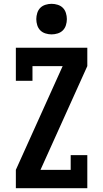

<svg xmlns="http://www.w3.org/2000/svg" viewBox="-20 -985 540 1005"><path d="M63 0V-96L308 -639H150V-562H63V-735H437V-639L192 -96H350V-173H437V0ZM250 -805Q234 -805 218 -810Q202 -815 191 -826Q180 -837 175 -853Q170 -869 170 -885Q170 -901 175 -917Q180 -933 191 -944Q202 -955 218 -960Q234 -965 250 -965Q266 -965 282 -960Q298 -955 309 -944Q320 -933 325 -917Q330 -901 330 -885Q330 -869 325 -853Q320 -837 309 -826Q298 -815 282 -810Q266 -805 250 -805Z"/></svg>

Font: Iosevka Gothic
Style: Bold
Weight: 700
Monospace: yes
Designer: Belleve Invis
Foundry: Belleve Invis
Version: Version 15.5.1; ttfautohint (v1.8.4)